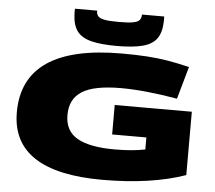

<svg xmlns="http://www.w3.org/2000/svg" viewBox="-61 -1006 1214 1084"><g transform="rotate(5 546.0 -464.5)"><path d="M44 -328Q44 -710 606 -710Q687 -710 748.5 -706Q810 -702 867 -692.5Q924 -683 990 -667L938 -483Q846 -499 765.5 -507Q685 -515 619 -515Q467 -515 398.5 -472Q330 -429 330 -338Q330 -247 400.5 -207Q471 -167 612 -167Q714 -167 785 -182V-250H591V-417H1028V-58Q834 10 557 10Q44 10 44 -328ZM573 -750Q483 -750 428 -764Q373 -778 347.5 -812.5Q322 -847 320 -909Q320 -916 319.5 -923.5Q319 -931 320 -939H446Q446 -937 446 -931Q447 -918 455.5 -907.5Q464 -897 490.5 -891.5Q517 -886 573 -886Q629 -886 655.5 -891.5Q682 -897 690 -907.5Q698 -918 699 -931Q700 -937 700 -939H826Q826 -931 826 -923.5Q826 -916 826 -909Q824 -847 798.5 -812.5Q773 -778 718 -764Q663 -750 573 -750Z"/></g></svg>

Font: Georama ExtraExtended ExtraBold
Style: Regular
Weight: 800
Width: 8
Designer: Jean-Baptiste Levee
Foundry: Production Type
Version: Version 1.000